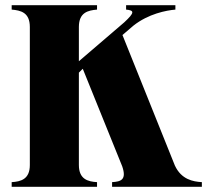

<svg xmlns="http://www.w3.org/2000/svg" viewBox="-20 -720 803 740"><path d="M654 -82 452 -585 494 -621C552 -667 621 -680 656 -683V-700H466V-683C498 -680 500 -672 459 -634L284 -484V-616C284 -672 319 -680 354 -683V-700H25V-683C60 -680 95 -672 95 -616V-84C95 -29 60 -20 25 -18V0H354V-18C319 -20 284 -29 284 -84V-440L299 -455L451 -79C469 -27 446 -20 412 -18V0H758V-18C724 -20 679 -28 654 -82Z"/></svg>

Font: Sprat Condesed
Style: Bold
Weight: 700
Width: 3
Designer: Ethan Nakache
Foundry: Collletttivo
Version: Version 2.000;Glyphs 3.2 (3217)